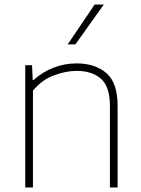

<svg xmlns="http://www.w3.org/2000/svg" viewBox="-20 -828 623 848"><path d="M91.5 0V-540H121.5L124.5 -474.5H128.5Q167 -510 216.2 -529Q265.5 -548 318.5 -548Q399.5 -548 449.5 -505.5Q499.5 -463 499.5 -359.5V0H465.5V-360Q465.5 -445.5 425.8 -480.2Q386 -515 318 -515Q272.5 -515 219 -495.5Q165.5 -476 125.5 -427.5V0ZM279 -632 398 -808H438.5L313 -632Z"/></svg>

Font: Encode Sans Semi Expanded Thin
Style: Regular
Weight: 100
Width: 6
Designer: Multiple Designers
Foundry: Impallari Type
Version: Version 3.000; ttfautohint (v1.8.3) -l 8 -r 50 -G 200 -x 14 